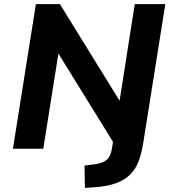

<svg xmlns="http://www.w3.org/2000/svg" viewBox="-20 -725 836 936"><path d="M394 191 392 82 441 76Q479 71 499 55Q519 39 525 3L535 -60L551 -1L256 -478H267L191 0H43L155 -705H272L571 -221H561L637 -705H786L677 -20Q669 25 655.5 61.5Q642 98 616 124.5Q590 151 547 167.5Q504 184 439 188Z"/></svg>

Font: Nunito Sans 9pt ExtraBold
Style: Italic
Weight: 800
Italic angle: -9°
Version: Version 3.101;gftools[0.9.27]